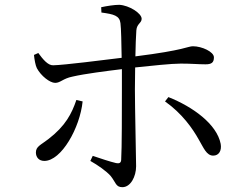

<svg xmlns="http://www.w3.org/2000/svg" viewBox="-20 -760 1040 797"><path d="M806 -179C825 -147 837 -114 865 -114C889 -114 901 -135 896 -163C880 -245 780 -317 679 -357L665 -339C736 -289 780 -226 806 -179ZM297 -345C278 -289 252 -237 180 -182C149 -158 129 -152 129 -127C129 -108 141 -92 164 -92C235 -92 312 -230 323 -339ZM121 -532C123 -513 127 -489 133 -477C150 -445 187 -416 209 -416C231 -416 241 -434 281 -442C333 -454 421 -465 486 -473V-390C486 -305 486 -142 483 -96C482 -82 473 -81 462 -83C436 -89 398 -102 365 -113L355 -92C387 -74 421 -50 439 -30C461 -3 460 17 488 17C522 17 545 -27 545 -70C545 -97 540 -314 540 -389L541 -480C608 -487 691 -496 731 -496C775 -496 803 -493 833 -493C858 -493 868 -500 868 -522C868 -545 818 -568 781 -568C759 -568 749 -552 542 -526C543 -570 544 -610 546 -634C548 -662 568 -664 568 -682C568 -705 516 -738 475 -740C454 -740 423 -735 400 -730L401 -708C453 -701 476 -695 480 -664C483 -641 484 -581 485 -520C411 -511 247 -490 201 -489C179 -488 158 -514 139 -540Z"/></svg>

Font: Harano Aji Mincho K1
Style: Regular
Weight: 400
Foundry: Masamichi Hosoda
Version: HaranoAjiMinchoK1-Regular version 20230610;ttx 4.39.4